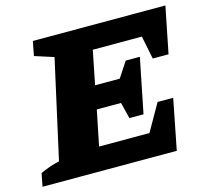

<svg xmlns="http://www.w3.org/2000/svg" viewBox="-132 -769 952 880"><g transform="rotate(-15 344.5 -328.5)"><path d="M-35 0 -23 -62Q-1 -72 21.5 -80Q44 -88 68 -93L172 -560L82 -589L95 -657H724L680 -437H605L583 -547H350L318 -387H435L483 -460H550L498 -201H431L412 -278H297L263 -111H502L575 -239H649L602 0Z"/></g></svg>

Font: Piazzolla ExtraBold
Style: Italic
Weight: 800
Italic angle: -11.3°
Designer: Juan Pablo del Peral
Foundry: Huerta Tipografica
Version: Version 1.330